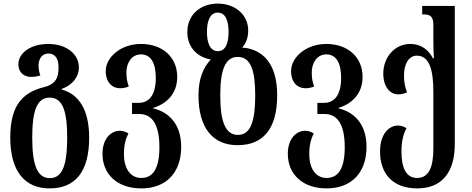

<svg xmlns="http://www.w3.org/2000/svg" viewBox="-20 -793 2619 1066"><path d="M255 253C398 253 475 161 475 -29C475 -182 419 -270 322 -296V-299C385 -321 418 -369 418 -418C418 -497 343 -549 249 -549C146 -549 82 -496 82 -436C82 -389 115 -366 152 -366C170 -366 189 -369 204 -374C200 -385 194 -403 194 -429C194 -467 214 -496 249 -496C285 -496 305 -468 305 -420C305 -367 294 -326 223 -309C101 -278 37 -203 37 -29C37 161 120 253 255 253ZM257 196C185 196 159 119 159 -29C159 -176 184 -251 256 -251C328 -251 353 -176 353 -29C353 119 328 196 257 196Z M765 253C901 253 986 167 986 22C986 -112 908 -174 831 -191V-194C908 -218 964 -275 964 -366C964 -475 883 -549 763 -549C650 -549 567 -475 567 -398C567 -336 603 -303 646 -303C662 -303 679 -306 695 -313C685 -341 682 -359 682 -392C682 -440 708 -491 763 -491C817 -491 845 -444 845 -361C845 -263 806 -222 750 -222H713V-160H753C826 -160 865 -100 865 24C865 138 832 195 765 195C700 195 668 137 668 63C668 10 679 -25 693 -52C679 -61 662 -67 645 -67C597 -67 549 -24 549 61C549 171 627 253 765 253Z M1299 13C1443 13 1519 -80 1519 -264C1519 -419 1457 -508 1345 -527C1339 -527 1330 -528 1326 -528V-530C1346 -553 1358 -584 1358 -624C1358 -713 1283 -773 1190 -773C1094 -773 1020 -713 1020 -614C1020 -531 1075 -476 1149 -463V-461C1108 -417 1082 -356 1082 -263C1082 -80 1164 13 1299 13ZM1190 -509C1147 -509 1129 -553 1129 -616C1129 -678 1147 -723 1189 -723C1232 -723 1249 -678 1249 -616C1249 -553 1232 -509 1190 -509ZM1301 -44C1230 -44 1203 -121 1203 -264C1203 -402 1229 -477 1300 -477C1372 -477 1397 -402 1397 -264C1397 -121 1372 -44 1301 -44Z M1794 253C1930 253 2015 167 2015 22C2015 -112 1937 -174 1860 -191V-194C1937 -218 1993 -275 1993 -366C1993 -475 1912 -549 1792 -549C1679 -549 1596 -475 1596 -398C1596 -336 1632 -303 1675 -303C1691 -303 1708 -306 1724 -313C1714 -341 1711 -359 1711 -392C1711 -440 1737 -491 1792 -491C1846 -491 1874 -444 1874 -361C1874 -263 1835 -222 1779 -222H1742V-160H1782C1855 -160 1894 -100 1894 24C1894 138 1861 195 1794 195C1729 195 1697 137 1697 63C1697 10 1708 -25 1722 -52C1708 -61 1691 -67 1674 -67C1626 -67 1578 -24 1578 61C1578 171 1656 253 1794 253Z M2297 253C2433 253 2505 164 2505 7V-760H2324V-713H2333C2365 -713 2386 -704 2386 -656V-576C2386 -539 2387 -500 2389 -469H2384C2359 -515 2320 -549 2258 -549C2171 -549 2108 -475 2108 -384C2108 -313 2144 -269 2191 -269C2206 -269 2223 -273 2240 -280C2228 -309 2223 -340 2223 -374C2223 -437 2249 -484 2294 -484C2364 -484 2386 -406 2386 -283V32C2386 137 2360 195 2296 195C2233 195 2209 136 2209 49C2209 -17 2222 -54 2237 -81C2224 -90 2207 -96 2190 -96C2141 -96 2090 -51 2090 48C2090 171 2160 253 2297 253Z"/></svg>

Font: Noto Serif Georgian Condensed SemiBold
Style: Regular
Weight: 600
Width: 3
Designer: Monotype Design Team, Akaki Razmadze
Foundry: Google LLC
Version: Version 2.003